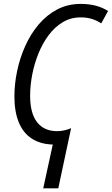

<svg xmlns="http://www.w3.org/2000/svg" viewBox="-20 -745 584 1002"><path d="M205.6 237.8 255.4 9.3Q189.9 7.3 145.3 -22Q100.6 -51.3 77.9 -106.9Q55.2 -162.6 55.2 -241.7Q55.2 -306.2 69.3 -374Q83.5 -441.9 111.6 -504.6Q139.6 -567.4 181.4 -616.9Q223.1 -666.5 278.3 -695.6Q333.5 -724.6 401.9 -724.6Q444.3 -724.6 479.7 -715.3Q515.1 -706.1 543.9 -687.5L508.3 -623Q486.3 -637.7 460 -646Q433.6 -654.3 401.4 -654.3Q349.6 -654.3 307.6 -629.2Q265.6 -604 233.9 -561.5Q202.1 -519 180.7 -465.8Q159.2 -412.6 148.2 -355.7Q137.2 -298.8 137.2 -245.6Q137.2 -153.8 173.6 -107.2Q210 -60.5 278.3 -60.5Q290 -60.5 302 -62.3Q314 -64 326.2 -67.4Q338.4 -70.8 351.1 -76.2L284.2 237.8Z"/></svg>

Font: Open Sans SemiCondensed
Style: Italic
Weight: 400
Width: 4
Italic angle: -12°
Designer: Monotype Design Team
Foundry: Monotype Imaging Inc.
Version: Version 3.000